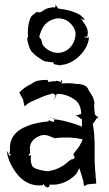

<svg xmlns="http://www.w3.org/2000/svg" viewBox="-20 -812 480 846"><path d="M10 -146C14 -107 37 -65 63 -36C93 -4 128 9 170 4C170 1 169 -1 169 -4C176 8 193 24 198 6C198 5 199 3 200 1C249 7.5 295.9 -21.7 317 -47C320 -54 328 -66 329 -70H330L347 -15C348 -8 349 1 350 8C356 6 361 3 367 0C379 0 392 -3 404 -3V-4C404 -16 401 -30 401 -43L399 -65C399 -78 397 -92 397 -105V-180L395 -223C394 -237 390 -255 389 -268C390 -268 395 -273 396 -275L405 -289C406 -291 408 -292 410 -294L416 -288V-289C415 -290 413 -293 411 -295C412 -296 413 -297 414 -297C405.3 -297 400.9 -304.7 398 -309C397 -325 393 -336 396 -361C393 -380 384 -395 375 -407C369 -416 367 -428 357 -433C348 -439 334 -442 317 -442C298 -446 274 -446 250 -444C250.7 -444.7 251.7 -446 252 -447L253 -448L252 -449C252 -450 253 -451 253 -452C257 -461 244 -460 250 -451V-450H249C242 -453 229 -459 224 -454C224 -453 223 -453 223 -452C223 -453 222 -453 221 -453C215 -455 213 -456 211 -453H210C202 -455 196 -447 193 -452C192 -455 190 -458 189 -460C173 -460 158 -459 145 -456C133 -453 125 -447 116 -441C95 -432 80 -419 65 -405C70 -395 76 -382 83 -371L82 -369C85 -361 86 -351 88 -344V-343C98 -353 110 -361 122 -366C153 -378 176 -393 208 -398V-401H210C218 -400 223 -392 226 -390C227 -393 229 -396 230 -398C255 -400 283 -391 309 -373C327 -361 337 -340 338 -310C335 -309 322 -304 312 -304C315 -303 321 -301 324 -298C329 -295 337 -287 341 -286V-254C338 -255 318 -264 292 -271C269 -278 248 -283 224 -286C223 -286 222 -286 221 -287C220.3 -285.7 217 -277.7 217 -274C212 -277 202 -277 199 -281C199 -282 198 -284 198 -285C198 -283.3 192.6 -277.6 192 -277C160 -274 127 -268 101 -257C48 -237 21 -202 24 -154C24 -147 23 -141 21 -134L22 -133C23 -133 30 -134 30 -134C30 -134 21 -127 23 -123C27 -113 15 -139 11 -146ZM100 -648C100 -636 102 -625 106 -614C110 -600 114 -589 125 -579C135 -568 148 -559 160 -552C163.3 -549.6 171.4 -543 176 -543C180 -541 185 -539 189 -538C187 -539 184 -540 181 -542C192 -539 205 -537 215 -538C214 -538 216 -534 216 -532C220 -527 222 -529 240 -525H245C244 -524 244 -523 244 -522C245 -523 246 -524 248 -525H250V-526C306 -529 368 -589 372 -647V-648C363.1 -643.6 355.7 -647.1 350 -650C355 -650 361 -650 364 -651C371 -669 366 -691 348 -713C340.6 -725.3 344.2 -726.1 327 -733C327 -733 348 -725 356 -723C349 -731 342 -739 333 -746C308 -761 271 -771 238 -774C238 -774 226 -787 226 -792L225 -791C225 -786.5 224.4 -774.6 219 -780C208 -780 195 -777 185 -774C165 -764 159 -752 143 -760C134 -754 125 -747 118 -740C105 -718 100 -680 104 -645L102 -648ZM109 -126C102 -126 110 -136 113 -136V-137C112 -145 111 -156 112 -164C114 -191 139 -210 164 -216C185 -221 205 -209 220 -203L221 -202V-203C265 -209 313 -206 332 -200H336C341 -199 344 -198 344 -198C343 -194 341 -189 339 -185L330 -169C324 -158 312 -146 307 -138C307 -138 306 -135 303 -131C304 -127 317 -117 300 -110L297 -111C293 -108 288 -105 284 -103C265 -84 235 -65 199 -59C199 -60 198 -59 197 -59C197 -59 195 -58 195 -57C182 -58 168 -60 157 -63C131 -69 121 -76 118 -92C115 -102 115 -115 117 -128L116 -129C115 -128 112 -126 109 -126ZM152 -656C153 -656 153 -656 154 -655C154 -654 155 -652 155 -651C155 -655 156 -660 157 -664C168 -696 182 -719 225 -730C228 -730 232 -731 236 -731H237L236 -732C239 -732 243 -731 247 -730C279 -728 301 -701 310 -680C312 -675 313 -667 313 -661V-659C309 -612 275 -579 235 -579C210 -579 186 -592 170 -612C163 -621 167 -635 155 -646C154 -649 152 -653 152 -656ZM201 -295C204 -294 207 -293 211 -292C207 -294 204 -295 201 -296ZM211 -292C215 -291 218 -290 222 -290C222 -290 222 -289 221 -287C218 -288 214 -290 211 -292ZM211 -363C212 -365 213 -366 214 -368C213 -366 212 -364 211 -363ZM214 -368 215 -369ZM215 -369C219 -375 222 -384 226 -390C227 -389 228 -390 229 -391C236 -399 222 -380 215 -369ZM243 -520C243 -520 241 -520 244 -522C244 -521 243 -521 243 -520Z"/></svg>

Font: Charger Mayhem
Style: Regular
Weight: 400
Designer: Jasper
Foundry: Cannot Into Space Fonts
Version: Version 0.98